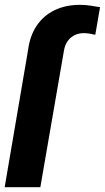

<svg xmlns="http://www.w3.org/2000/svg" viewBox="-21 -782 438 802"><path d="M147.5 0H-1.5L96.2 -572.8Q104 -633.3 132.8 -675.5Q161.6 -717.8 208.3 -740Q254.9 -762.2 315.4 -761.7Q335.9 -761.7 356.4 -758.5Q377 -755.4 397 -752L377 -636.7Q364.7 -639.6 353 -641.6Q341.3 -643.6 329.6 -643.6Q307.1 -643.6 290 -634.8Q272.9 -626 261.7 -610.4Q250.5 -594.7 246.6 -573.2Z"/></svg>

Font: Roboto ExtraBold
Style: Italic
Weight: 800
Designer: Christian Robertson
Foundry: Google
Version: Version 3.009; 2024